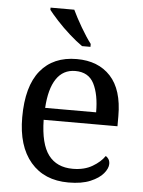

<svg xmlns="http://www.w3.org/2000/svg" viewBox="-54 -810 644 863"><g transform="rotate(5 267.5 -378.0)"><path d="M287 10Q178 10 116.5 -62Q55 -134 55 -264Q55 -404 113 -475Q171 -546 277 -546Q374 -546 429.5 -486Q485 -426 485 -307V-261H152Q154 -152 191.5 -102.5Q229 -53 301 -53Q353 -53 389.5 -74.5Q426 -96 444 -123Q451 -120 457 -111Q463 -102 463 -89Q463 -69 444 -46Q425 -23 386 -6.5Q347 10 287 10ZM384 -315Q384 -395 359.5 -443.5Q335 -492 275 -492Q220 -492 189.5 -446.5Q159 -401 154 -315ZM295 -606Q269 -624 237 -652.5Q205 -681 178.5 -710Q152 -739 139 -756V-766H246Q262 -732 286.5 -690Q311 -648 333 -619V-606Z"/></g></svg>

Font: NotoSerif-Regular
Style: Regular
Weight: 400
Designer: Monotype Design Team
Foundry: Monotype Imaging Inc.
Version: Version 2.007; ttfautohint (v1.8) -l 8 -r 50 -G 200 -x 14 -D